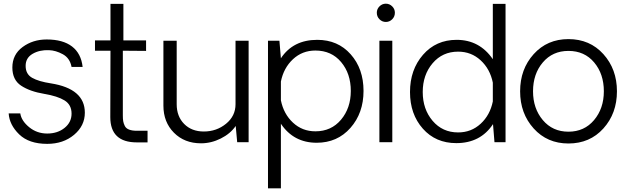

<svg xmlns="http://www.w3.org/2000/svg" viewBox="-20 -771 3385 1041"><path d="M236 9Q137 9 84 -42.5Q31 -94 27 -156H90Q96 -116 138 -81.5Q180 -47 236 -47Q292 -47 330 -77.5Q368 -108 368 -155Q368 -203 330 -226.5Q292 -250 220 -262Q142 -275 94.5 -306.5Q47 -338 47 -405Q47 -475 102.5 -516Q158 -557 233 -557Q321 -557 370.5 -519Q420 -481 428 -408H368Q359 -456 320.5 -477Q282 -498 245 -499Q194 -501 156.5 -479Q119 -457 119 -414Q119 -369 154.5 -349Q190 -329 256 -319Q440 -290 440 -160Q440 -89 381.5 -40Q323 9 236 9Z M722 1Q578 1 578 -136L579 -496H495V-552H579V-750H649V-552H772V-495L646 -496V-146Q646 -126 648 -114Q650 -102 656.5 -88.5Q663 -75 679.5 -68.5Q696 -62 722 -62H780V1Z M1328 -550V0H1266L1258 -88Q1229 -46 1177 -20Q1125 6 1070 6Q980 6 923 -51.5Q866 -109 866 -198V-550H938V-206Q938 -140 978.5 -99Q1019 -58 1085 -58Q1154 -58 1205.5 -100Q1257 -142 1257 -206V-550Z M1700 -555Q1812 -555 1881.5 -476.5Q1951 -398 1951 -278Q1951 -158 1880 -77.5Q1809 3 1697 3Q1572 3 1503 -100V250H1433V-550H1495L1503 -455Q1569 -555 1700 -555ZM1690 -59Q1776 -59 1829 -122Q1882 -185 1882 -278Q1882 -372 1829.5 -434.5Q1777 -497 1690 -497Q1619 -497 1568.5 -450Q1518 -403 1503 -329V-227Q1518 -153 1568.5 -106Q1619 -59 1690 -59Z M2023 -702Q2023 -722 2037.5 -736.5Q2052 -751 2072 -751Q2092 -751 2106.5 -736.5Q2121 -722 2121 -702Q2121 -681 2106.5 -666.5Q2092 -652 2072 -652Q2052 -652 2037.5 -666.5Q2023 -681 2023 -702ZM2037 -550H2107V0H2037Z M2721 -750V0H2661L2653 -98Q2585 5 2454 5Q2342 5 2272.5 -73.5Q2203 -152 2203 -272Q2203 -393 2273.5 -474Q2344 -555 2456 -555Q2580 -555 2652 -450V-750ZM2464 -53Q2535 -53 2586 -100Q2637 -147 2652 -221V-323Q2637 -397 2586 -444Q2535 -491 2464 -491Q2379 -491 2325.5 -428Q2272 -365 2272 -272Q2272 -179 2325.5 -116Q2379 -53 2464 -53Z M3062 7Q2947 7 2873.5 -74.5Q2800 -156 2800 -276Q2800 -396 2873.5 -477.5Q2947 -559 3062 -559Q3178 -559 3251.5 -477.5Q3325 -396 3325 -276Q3325 -156 3251.5 -74.5Q3178 7 3062 7ZM3254 -276Q3254 -370 3201.5 -432.5Q3149 -495 3062 -495Q2976 -495 2923 -432.5Q2870 -370 2870 -276Q2870 -183 2923 -120Q2976 -57 3062 -57Q3148 -57 3201 -120Q3254 -183 3254 -276Z"/></svg>

Font: Oakes Grotesk Light
Style: Regular
Weight: 300
Designer: Samuel Oakes
Foundry: Samuel Oakes
Version: Version 1.000;PS 001.000;hotconv 1.0.88;makeotf.lib2.5.64775